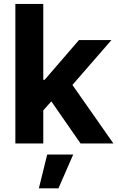

<svg xmlns="http://www.w3.org/2000/svg" viewBox="-20 -748 613 1001"><path d="M191.9 -157.2V-332H212.9L391.6 -539.1H561L325.7 -268.6H291.5ZM60.1 0V-727.5H205.6V0ZM399.9 0 236.3 -235.8 333.5 -339.4 571.3 0ZM182.6 233.9 226.1 57.6H361.8L284.7 233.9Z"/></svg>

Font: Inter 18pt
Style: Bold
Weight: 700
Designer: Rasmus Andersson
Foundry: rsms
Version: Version 4.001;git-66647c0bb